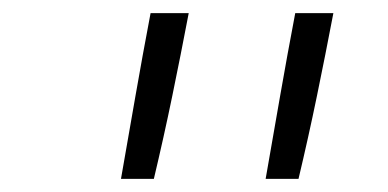

<svg xmlns="http://www.w3.org/2000/svg" viewBox="-20 -723 590 292"><path d="M164 -451Q175 -514 186 -577Q197 -640 209 -703H267Q255 -640 242 -577Q229 -514 214 -451ZM384 -451Q395 -514 406 -577Q417 -640 429 -703H487Q475 -640 462 -577Q449 -514 434 -451Z"/></svg>

Font: Lode Dark
Style: Italic
Weight: 400
Italic angle: -11°
Monospace: yes
Designer: Belleve Invis
Foundry: Belleve Invis
Version: Version 29.2.0; ttfautohint (v1.8.3)